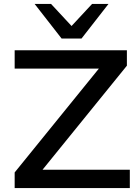

<svg xmlns="http://www.w3.org/2000/svg" viewBox="-20 -962 714 982"><path d="M55 0V-80L518 -651L523 -611H55V-705H629V-626L166 -55L161 -94H644V0ZM295 -765 157 -942H241L346 -829L451 -942H535L397 -765Z"/></svg>

Font: Nunito Sans 10pt SemiExpanded SemiBold
Style: Regular
Weight: 600
Width: 6
Designer: Vernon Adams
Foundry: Vernon Adams
Version: Version 3.101;gftools[0.9.27]